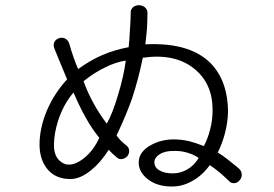

<svg xmlns="http://www.w3.org/2000/svg" viewBox="-20 -756 1040 728"><path d="M475.6 -705.1Q475.6 -682.6 472.7 -642.6Q470.7 -603.5 467.8 -577.1Q415 -567.4 367.2 -546.9Q320.3 -526.4 276.4 -494.1Q267.6 -513.7 258.8 -539.1Q251 -560.5 242.2 -591.8Q237.3 -605.5 225.6 -610.4Q215.8 -615.2 204.1 -611.3Q192.4 -607.4 186.5 -597.7Q180.7 -585.9 186.5 -571.3L199.2 -540L234.4 -455.1Q186.5 -403.3 158.2 -337.9Q129.9 -270.5 129.9 -208Q129.9 -155.3 156.2 -119.1Q187.5 -77.1 247.1 -77.1Q284.2 -77.1 325.2 -110.4Q362.3 -140.6 392.6 -188.5Q395.5 -183.6 407.2 -172.9Q416 -165 422.9 -159.2Q431.6 -150.4 444.3 -153.3Q455.1 -155.3 462.9 -164.1Q470.7 -173.8 469.7 -185.5Q468.8 -198.2 457 -206.1Q445.3 -215.8 437.5 -223.6Q431.6 -229.5 421.9 -242.2Q458 -318.4 480.5 -381.8Q503.9 -452.1 521.5 -537.1Q643.6 -554.7 716.8 -495.1Q786.1 -439.5 786.1 -338.9Q786.1 -299.8 776.4 -263.7Q767.6 -229.5 752.9 -202.1Q723.6 -213.9 697.3 -220.7Q666 -227.5 639.6 -227.5Q590.8 -227.5 550.8 -205.1Q505.9 -179.7 505.9 -139.6Q505.9 -105.5 537.1 -79.1Q573.2 -48.8 631.8 -48.8Q672.9 -48.8 710 -70.3Q747.1 -90.8 775.4 -129.9Q794.9 -117.2 814.5 -100.6Q828.1 -88.9 848.6 -69.3Q856.4 -60.5 869.1 -61.5Q879.9 -62.5 887.7 -71.3Q896.5 -81.1 896.5 -91.8Q897.5 -105.5 886.7 -116.2L879.9 -122.1Q857.4 -140.6 844.7 -150.4Q825.2 -166 805.7 -177.7Q823.2 -212.9 833 -251Q843.8 -292 844.7 -335Q842.8 -441.4 789.1 -504.9Q710.9 -596.7 531.2 -587.9Q534.2 -614.3 537.1 -644.5Q539.1 -678.7 539.1 -704.1Q540 -718.8 530.3 -727.5Q521.5 -735.4 507.8 -736.3Q494.1 -736.3 485.4 -729.5Q474.6 -720.7 475.6 -705.1ZM457 -526.4Q449.2 -466.8 427.7 -396.5Q407.2 -326.2 384.8 -287.1Q355.5 -326.2 335.9 -362.3Q312.5 -404.3 296.9 -448.2Q339.8 -482.4 379.9 -501Q418.9 -520.5 457 -526.4ZM258.8 -405.3Q281.2 -352.5 303.7 -312.5Q327.1 -269.5 356.4 -233.4Q335.9 -187.5 300.8 -158.2Q268.6 -131.8 241.2 -131.8Q221.7 -131.8 205.1 -147.5Q184.6 -167 184.6 -205.1Q184.6 -249 200.2 -297.9Q219.7 -359.4 258.8 -405.3ZM733.4 -157.2Q715.8 -127.9 689.5 -113.3Q664.1 -98.6 634.8 -98.6Q604.5 -98.6 585.9 -109.4Q565.4 -120.1 565.4 -140.6Q565.4 -158.2 585 -170.9Q606.4 -184.6 640.6 -183.6Q666 -184.6 691.4 -176.8Q714.8 -169.9 733.4 -157.2Z"/></svg>

Font: GulimChe
Style: Regular
Weight: 400
Monospace: yes
Version: Version 2.21